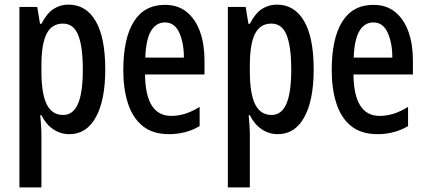

<svg xmlns="http://www.w3.org/2000/svg" viewBox="-20 -570 1842 830"><path d="M276 -550Q352 -550 393.5 -479Q435 -408 435 -270Q435 -137 394.5 -63.5Q354 10 280 10Q242 10 210.5 -11Q179 -32 159 -72H154Q156 -48 157.5 -29Q159 -10 159 3V240H64V-540H141L153 -467H159Q182 -512 211 -531Q240 -550 276 -550ZM252 -468Q204 -468 181.5 -424Q159 -380 159 -286V-263Q159 -165 182 -119Q205 -73 253 -73Q296 -73 317 -121Q338 -169 338 -269Q338 -369 318 -418.5Q298 -468 252 -468Z M693 -549Q750 -549 788 -517.5Q826 -486 845 -432Q864 -378 864 -309V-248H607Q609 -69 720 -69Q751 -69 781 -78.5Q811 -88 843 -108V-25Q784 10 711 10Q640 10 596.5 -25.5Q553 -61 533 -123.5Q513 -186 513 -266Q513 -404 558.5 -476.5Q604 -549 693 -549ZM693 -473Q655 -473 633 -436.5Q611 -400 608 -321H775Q775 -384 755 -428.5Q735 -473 693 -473Z M1177 -550Q1253 -550 1294.5 -479Q1336 -408 1336 -270Q1336 -137 1295.5 -63.5Q1255 10 1181 10Q1143 10 1111.5 -11Q1080 -32 1060 -72H1055Q1057 -48 1058.5 -29Q1060 -10 1060 3V240H965V-540H1042L1054 -467H1060Q1083 -512 1112 -531Q1141 -550 1177 -550ZM1153 -468Q1105 -468 1082.5 -424Q1060 -380 1060 -286V-263Q1060 -165 1083 -119Q1106 -73 1154 -73Q1197 -73 1218 -121Q1239 -169 1239 -269Q1239 -369 1219 -418.5Q1199 -468 1153 -468Z M1594 -549Q1651 -549 1689 -517.5Q1727 -486 1746 -432Q1765 -378 1765 -309V-248H1508Q1510 -69 1621 -69Q1652 -69 1682 -78.5Q1712 -88 1744 -108V-25Q1685 10 1612 10Q1541 10 1497.5 -25.5Q1454 -61 1434 -123.5Q1414 -186 1414 -266Q1414 -404 1459.5 -476.5Q1505 -549 1594 -549ZM1594 -473Q1556 -473 1534 -436.5Q1512 -400 1509 -321H1676Q1676 -384 1656 -428.5Q1636 -473 1594 -473Z"/></svg>

Font: Noto Sans Kannada ExtraCondensed Medium
Style: Regular
Weight: 500
Width: 2
Designer: Jelle Bosma - Monotype Design Team
Foundry: Monotype Imaging Inc.
Version: Version 2.005; ttfautohint (v1.8.4.7-5d5b)